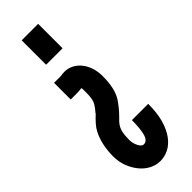

<svg xmlns="http://www.w3.org/2000/svg" viewBox="-243 -735 750 750"><g transform="rotate(-45 131.5 -360.5)"><path d="M52 -512H89Q94 -513 100 -513.5Q106 -514 112 -514Q130 -514 146.5 -506Q163 -498 176 -483Q189 -468 197 -446Q205 -424 205 -395Q205 -329 182 -292Q174 -280 163 -266Q152 -252 134 -234Q124 -225 118 -216.5Q112 -208 108.5 -198.5Q105 -189 103.5 -176Q102 -163 102 -145Q102 -128 110.5 -111Q119 -94 130 -94Q149 -94 156.5 -120Q164 -146 164 -194H254Q254 -143 243.5 -107Q233 -71 215.5 -47.5Q198 -24 176 -13Q154 -2 130 -2Q106 -2 84.5 -13.5Q63 -25 47 -45Q31 -65 21.5 -90.5Q12 -116 12 -145Q12 -210 36 -257Q43 -271 55 -284.5Q67 -298 83 -313H82Q94 -326 104 -342Q114 -358 114 -395Q114 -406 114 -414Q114 -422 112 -422Q109 -422 108 -421.5Q107 -421 104 -421Q98 -420 85 -420Q72 -420 52 -420ZM80 -584V-719H171V-584Z"/></g></svg>

Font: Fundamental  Brigade Condensed
Style: Regular
Weight: 400
Width: 3
Designer: Peter Wiegel, original typeface by Carl Albert Fahrenwaldt 1901
Foundry: Peter Wiegel
Version: Version 0.000 2012 initial release